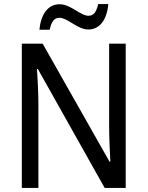

<svg xmlns="http://www.w3.org/2000/svg" viewBox="-20 -930 730 950"><path d="M175 -783H226C234 -822 248 -842 274 -842C314 -842 364 -784 417 -784C473 -784 509 -832 516 -910H466C457 -873 445 -852 418 -852C378 -852 330 -909 275 -909C215 -909 182 -856 175 -783ZM602 0V-714H520V-302C520 -247 524 -172 526 -130H522L191 -714H88V0H170V-413C170 -475 166 -539 163 -589H167L498 0Z"/></svg>

Font: Noto Sans Devanagari UI SemiCondensed
Style: Regular
Weight: 400
Width: 4
Designer: Jelle Bosma - Monotype Design Team
Foundry: Monotype Imaging Inc.
Version: Version 2.004